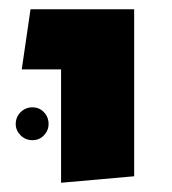

<svg xmlns="http://www.w3.org/2000/svg" viewBox="-20 -588 372 415"><path d="M112 -193V-438H27L46 -568H270V-207ZM14 -320Q14 -335 24.5 -345.5Q35 -356 50 -356Q65 -356 75 -345.5Q85 -335 85 -320Q85 -306 75 -295.5Q65 -285 50 -285Q35 -285 24.5 -295.5Q14 -306 14 -320Z"/></svg>

Font: FiraGO
Style: Bold
Weight: 700
Designer: bBox Type
Foundry: bBox Type GmbH
Version: Version 1.001;PS 001.001;hotconv 1.0.88;makeotf.lib2.5.64775